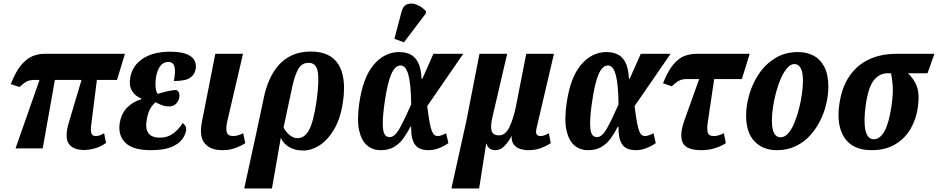

<svg xmlns="http://www.w3.org/2000/svg" viewBox="-20 -841 5315 1088"><path d="M68 0 204 -388H173Q149 -388 132 -379.5Q115 -371 91 -348L41 -364Q69 -436 100.5 -473Q132 -510 165 -523Q198 -536 231 -536H688L643 -388H529L497 -134Q493 -104 497.5 -87Q502 -70 522 -70Q532 -70 543.5 -73.5Q555 -77 570 -86L581 -31Q548 -8 515 0.5Q482 9 458 9Q392 9 368.5 -28.5Q345 -66 371 -150L442 -388H291L222 0Z M835 10Q733 10 690 -32.5Q647 -75 659 -147Q669 -201 702.5 -233.5Q736 -266 780 -278L781 -283Q746 -296 728 -326Q710 -356 718 -401Q730 -470 789.5 -509Q849 -548 944 -548Q1007 -548 1040 -533.5Q1073 -519 1083 -496.5Q1093 -474 1089 -450Q1084 -420 1058.5 -401Q1033 -382 965 -382Q976 -437 968.5 -463.5Q961 -490 934 -490Q907 -490 889.5 -468.5Q872 -447 865 -409Q859 -372 862 -345.5Q865 -319 874 -309Q896 -316 926.5 -323.5Q957 -331 982 -331Q1001 -316 996 -288Q992 -267 977 -252.5Q962 -238 937 -238Q916 -238 897.5 -245Q879 -252 861 -262Q849 -252 834.5 -230.5Q820 -209 812 -166Q792 -61 886 -61Q932 -61 964.5 -87Q997 -113 1015 -144Q1024 -138 1030.5 -127Q1037 -116 1034 -99Q1030 -75 1010.5 -49.5Q991 -24 949 -7Q907 10 835 10Z M1241 10Q1172 10 1140 -28.5Q1108 -67 1124 -149L1200 -536H1357L1267 -150Q1259 -111 1265.5 -90.5Q1272 -70 1302 -70Q1326 -70 1358 -86L1370 -30Q1352 -17 1317.5 -3.5Q1283 10 1241 10Z M1476 -292Q1486 -341 1506 -387Q1526 -433 1557 -469.5Q1588 -506 1634 -527.5Q1680 -549 1742 -549Q1851 -549 1897 -477Q1943 -405 1924 -268Q1911 -174 1875.5 -112Q1840 -50 1793 -19Q1746 12 1698 12Q1654 12 1620.5 -6.5Q1587 -25 1572 -59H1571L1521 227H1364L1433 -90ZM1665 -58Q1707 -58 1732 -105.5Q1757 -153 1774 -270Q1789 -379 1781 -432Q1773 -485 1729 -485Q1689 -485 1669 -448Q1649 -411 1635 -344L1587 -119Q1596 -98 1618.5 -78Q1641 -58 1665 -58Z M2137 10Q2092 10 2060 -17Q2028 -44 2015 -102.5Q2002 -161 2016 -257Q2037 -403 2098 -474.5Q2159 -546 2242 -546Q2276 -546 2303.5 -533.5Q2331 -521 2348.5 -488.5Q2366 -456 2369 -394H2373L2436 -536H2605L2401 -240Q2408 -182 2414.5 -147.5Q2421 -113 2428 -96.5Q2435 -80 2443 -75Q2451 -70 2461 -70Q2478 -70 2508 -86L2521 -30Q2494 -11 2465 -0.5Q2436 10 2408 10Q2377 10 2355 -1Q2333 -12 2321 -41Q2309 -70 2310 -123H2306Q2287 -86 2265 -56Q2243 -26 2212.5 -8Q2182 10 2137 10ZM2188 -64Q2217 -64 2245 -114.5Q2273 -165 2310 -249Q2309 -362 2294.5 -416Q2280 -470 2250 -470Q2219 -470 2197.5 -421.5Q2176 -373 2160 -264Q2149 -186 2149 -142.5Q2149 -99 2158.5 -81.5Q2168 -64 2188 -64ZM2269 -601 2215 -621 2255 -773Q2264 -809 2289 -817.5Q2314 -826 2343 -814Q2372 -802 2394 -777L2393 -765Z M2538 227 2623 -157 2697 -536H2854L2771 -180Q2759 -131 2765 -102.5Q2771 -74 2808 -74Q2844 -74 2866.5 -120.5Q2889 -167 2903 -235L2962 -536H3119L3021 -117Q3014 -88 3021.5 -79Q3029 -70 3043 -70Q3055 -70 3067.5 -75Q3080 -80 3090 -86L3101 -30Q3074 -12 3042.5 -1Q3011 10 2974 10Q2951 10 2928.5 3Q2906 -4 2892 -21.5Q2878 -39 2879 -70H2878Q2865 -42 2841 -16Q2817 10 2788 10Q2747 10 2737 -27H2735L2695 227Z M3312 10Q3267 10 3235 -17Q3203 -44 3190 -102.5Q3177 -161 3191 -257Q3212 -403 3273 -474.5Q3334 -546 3417 -546Q3451 -546 3478.5 -533.5Q3506 -521 3523.5 -488.5Q3541 -456 3544 -394H3548L3611 -536H3780L3576 -240Q3583 -182 3589.5 -147.5Q3596 -113 3603 -96.5Q3610 -80 3618 -75Q3626 -70 3636 -70Q3653 -70 3683 -86L3696 -30Q3669 -11 3640 -0.5Q3611 10 3583 10Q3552 10 3530 -1Q3508 -12 3496 -41Q3484 -70 3485 -123H3481Q3462 -86 3440 -56Q3418 -26 3387.5 -8Q3357 10 3312 10ZM3363 -64Q3392 -64 3420 -114.5Q3448 -165 3485 -249Q3484 -362 3469.5 -416Q3455 -470 3425 -470Q3394 -470 3372.5 -421.5Q3351 -373 3335 -264Q3324 -186 3324 -142.5Q3324 -99 3333.5 -81.5Q3343 -64 3363 -64Z M3955 10Q3867 10 3848 -34Q3829 -78 3859 -161L3942 -393H3870Q3848 -393 3830.5 -385Q3813 -377 3787 -352L3737 -369Q3766 -442 3797.5 -478Q3829 -514 3861.5 -525Q3894 -536 3927 -536H4228L4184 -393H4027L3991 -150Q3985 -111 3990.5 -90.5Q3996 -70 4026 -70Q4050 -70 4082 -86L4093 -30Q4076 -17 4038 -3.5Q4000 10 3955 10Z M4382 10Q4304 10 4256 -39.5Q4208 -89 4208 -188Q4208 -245 4226.5 -307.5Q4245 -370 4281.5 -424Q4318 -478 4373.5 -512Q4429 -546 4503 -546Q4551 -546 4589.5 -526Q4628 -506 4651 -462.5Q4674 -419 4674 -349Q4674 -305 4663 -256Q4652 -207 4629 -160Q4606 -113 4571.5 -74.5Q4537 -36 4489.5 -13Q4442 10 4382 10ZM4403 -63Q4427 -63 4447 -86Q4467 -109 4482 -146Q4497 -183 4508 -226Q4519 -269 4524.5 -310.5Q4530 -352 4530 -383Q4530 -433 4517 -455.5Q4504 -478 4482 -478Q4460 -478 4441 -456Q4422 -434 4406 -398.5Q4390 -363 4378.5 -320.5Q4367 -278 4360.5 -235.5Q4354 -193 4354 -158Q4354 -108 4367 -85.5Q4380 -63 4403 -63Z M4919 10Q4813 10 4766 -59.5Q4719 -129 4736 -249Q4750 -347 4794 -410.5Q4838 -474 4905.5 -505Q4973 -536 5058 -536H5275L5236 -426H5125Q5157 -397 5174.5 -353.5Q5192 -310 5181 -232Q5172 -167 5140.5 -112Q5109 -57 5053.5 -23.5Q4998 10 4919 10ZM4932 -52Q4967 -52 4992.5 -98.5Q5018 -145 5032 -242Q5042 -313 5038.5 -357.5Q5035 -402 5029 -426H5010Q4964 -426 4932 -386.5Q4900 -347 4886 -246Q4873 -156 4884 -104Q4895 -52 4932 -52Z"/></svg>

Font: Noto Serif ExtraCondensed ExtraBold
Style: Italic
Weight: 800
Width: 2
Italic angle: -12°
Designer: Monotype Design Team
Foundry: Monotype Imaging Inc.
Version: Version 2.013